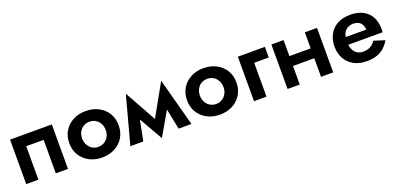

<svg xmlns="http://www.w3.org/2000/svg" viewBox="1 -1165 3858 1866"><g transform="rotate(-20 1930.0 -232.0)"><path d="M496 0H370V-346H190V0H64V-460H496Z M593 -230Q593 -302 626.5 -356Q660 -410 717.5 -440Q775 -470 848 -470Q921 -470 979 -440Q1037 -410 1070.5 -356Q1104 -302 1104 -230Q1104 -159 1070.5 -104.5Q1037 -50 979 -20Q921 10 848 10Q775 10 717.5 -20Q660 -50 626.5 -104.5Q593 -159 593 -230ZM726 -230Q726 -192 742.5 -162.5Q759 -133 786 -116.5Q813 -100 848 -100Q882 -100 909.5 -116.5Q937 -133 953.5 -162Q970 -191 970 -230Q970 -268 953.5 -298Q937 -328 909.5 -344Q882 -360 848 -360Q813 -360 786 -344Q759 -328 742.5 -298.5Q726 -269 726 -230Z M1640 -495 1773 0H1640L1597 -213L1456 31L1317 -212L1275 0H1141L1274 -495L1456 -167Z M1811 -230Q1811 -302 1844.5 -356Q1878 -410 1935.5 -440Q1993 -470 2066 -470Q2139 -470 2197 -440Q2255 -410 2288.5 -356Q2322 -302 2322 -230Q2322 -159 2288.5 -104.5Q2255 -50 2197 -20Q2139 10 2066 10Q1993 10 1935.5 -20Q1878 -50 1844.5 -104.5Q1811 -159 1811 -230ZM1944 -230Q1944 -192 1960.5 -162.5Q1977 -133 2004 -116.5Q2031 -100 2066 -100Q2100 -100 2127.5 -116.5Q2155 -133 2171.5 -162Q2188 -191 2188 -230Q2188 -268 2171.5 -298Q2155 -328 2127.5 -344Q2100 -360 2066 -360Q2031 -360 2004 -344Q1977 -328 1960.5 -298.5Q1944 -269 1944 -230Z M2700 -460V-350H2549V0H2420V-460Z M3239 -460V0H3113V-192H2893V0H2767V-460H2893V-294H3113V-460Z M3468 -202Q3472 -172 3483 -150Q3498 -119 3524.5 -104Q3551 -89 3585 -89Q3614 -89 3637.5 -97Q3661 -105 3679 -120Q3697 -135 3709 -156L3823 -120Q3800 -81 3769 -52Q3738 -23 3693.5 -6.5Q3649 10 3585 10Q3507 10 3451.5 -21Q3396 -52 3366 -106.5Q3336 -161 3336 -230Q3336 -243 3337 -255Q3338 -267 3340 -279Q3350 -336 3381 -379Q3412 -422 3463.5 -446Q3515 -470 3585 -470Q3661 -470 3714.5 -441.5Q3768 -413 3796.5 -361Q3825 -309 3825 -236V-222Q3825 -213 3823 -202ZM3685 -281Q3681 -311 3669.5 -333Q3658 -355 3636 -366.5Q3614 -378 3583 -378Q3550 -378 3524.5 -364Q3499 -350 3484 -323Q3474 -304 3471 -281Z"/></g></svg>

Font: Venryn Sans SemiBold
Style: Regular
Weight: 600
Designer: Owen Earl, indestructible type* (font) & Cristiano Sobral (main changes)
Version: Version 3.60;October 28, 2020;FontCreator 13.0.0.2681 64-bit